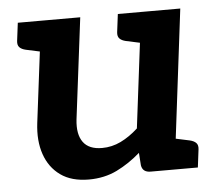

<svg xmlns="http://www.w3.org/2000/svg" viewBox="-43 -562 706 617"><g transform="rotate(-5 310.0 -253.0)"><path d="M220 8Q164 8 128.6 -17.4Q93.3 -42.7 78.2 -86.6Q63.1 -130.4 70.1 -187.4L110.7 -513.8H237.3L196.7 -187.4Q191.4 -140.2 209.9 -114.7Q228.3 -89.2 270.9 -89.2Q302.5 -89.2 331.3 -103.1Q360.2 -117.1 387.5 -142.1L433.5 -513.8H560L496.9 0H419.4Q393.7 0 390 -23L387.2 -63.3Q351.4 -31.9 310.8 -11.9Q270.1 8 220 8ZM472.6 0 497.7 -100.8 553.6 -88.8Q567.2 -85.6 573.9 -78.6Q580.6 -71.6 579 -58.1L571.8 0ZM135 -513.8 109.9 -413.1 54 -425.1Q40.4 -428.2 33.7 -435.2Q27 -442.2 28.6 -455.7L35.9 -513.8ZM457.8 -513.8 432.6 -413.1 376.7 -425.1Q363.2 -428.2 356.5 -435.2Q349.8 -442.2 351.3 -455.7L358.6 -513.8Z"/></g></svg>

Font: Aleo
Style: Italic
Weight: 400
Italic angle: -7°
Designer: Alessio Laiso
Foundry: Alessio Laiso
Version: Version 2.001;gftools[0.9.29]